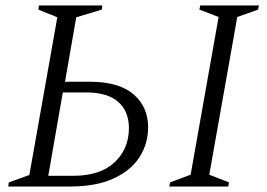

<svg xmlns="http://www.w3.org/2000/svg" viewBox="-20 -680 974 700"><path d="M122 -660H353L351 -645L258 -617L217 -382H307Q414 -382 467 -336Q520 -290 520 -216Q520 -156 488.5 -107Q457 -58 393.5 -29Q330 0 235 0H10L12 -15L87 -42L189 -617L120 -645ZM156 -39H246Q346 -39 398 -88.5Q450 -138 450 -213Q450 -274 411 -308.5Q372 -343 294 -343H209ZM597 0 600 -15 675 -43 777 -618 707 -645 710 -660H924L921 -645L845 -618L743 -43L815 -15L812 0Z"/></svg>

Font: Spectral SC Light
Style: Italic
Weight: 300
Italic angle: -10°
Designer: Jean-Baptiste Levee
Foundry: Production Type
Version: Version 2.001